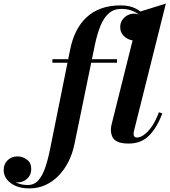

<svg xmlns="http://www.w3.org/2000/svg" viewBox="-213 -790 950 1070"><path d="M-49.5 260Q-93.7 260 -125.9 246Q-158 232 -175.3 208.9Q-192.5 185.7 -192.5 158.5Q-192.5 123.7 -170.1 102.6Q-147.7 81.5 -115.5 81.5Q-87.2 81.5 -63.1 99.4Q-39 117.2 -39 151Q-39 176 -50.5 192.9Q-62 209.7 -79.4 218.1Q-96.7 226.5 -114.7 226.5Q-130.7 226.5 -148.6 219.9Q-166.5 213.2 -179 198.4Q-191.5 183.5 -191.5 158.5H-172.5Q-172.5 182.2 -157.4 200.9Q-142.2 219.5 -116.4 230.2Q-90.5 241 -58.5 241Q-23 241 0 215.7Q23 190.5 38.6 145.3Q54.3 100 66.3 40L177.5 -511.5Q188.5 -568.3 211 -614Q233.5 -659.8 268 -692.4Q302.5 -725 350.3 -742.5Q398 -760 460 -760Q509.8 -760 544.5 -741.7Q579.3 -723.5 597.6 -697.1Q616 -670.7 616 -646Q616 -621.7 604.8 -603.2Q593.5 -584.7 575.5 -574.4Q557.5 -564 537 -564Q519.5 -564 501 -572.7Q482.5 -581.5 469.8 -598.1Q457 -614.7 457 -638.5Q457 -661.7 468.5 -678.6Q480 -695.5 497.6 -704.8Q515.3 -714 533.8 -714Q549.3 -714 568.3 -706.4Q587.3 -698.7 601.1 -683.6Q615 -668.5 615 -646H596Q596 -668.7 579.1 -690.5Q562.3 -712.2 532.4 -726.4Q502.5 -740.5 463.8 -740.5Q421.3 -740.5 393 -715.4Q364.8 -690.3 346.6 -645.3Q328.5 -600.3 315.8 -540L202.3 11.5Q191.5 65 168.8 110.4Q146 155.8 113.3 189.3Q80.5 222.8 39.5 241.4Q-1.5 260 -49.5 260ZM79 -440.5V-460H439V-440.5ZM504.5 10Q463.5 10 442 -0.3Q420.5 -10.5 412.8 -28.3Q405 -46 405 -68Q405 -73.8 406 -81.6Q407 -89.5 408.5 -95L566 -725L711.3 -770L533.8 -60.8Q531.5 -51.8 531.5 -42.8Q531.5 -34.8 536.1 -29.1Q540.8 -23.5 550 -23.5Q568.3 -23.5 589.8 -38.8Q611.3 -54 633 -85.1Q654.8 -116.3 672.5 -164.3L691.5 -158Q661.3 -77.5 617.3 -33.8Q573.3 10 504.5 10Z"/></svg>

Font: Bodoni Moda
Style: Italic
Weight: 400
Italic angle: -13°
Designer: Owen Earl
Foundry: indestructible type
Version: Version 2.005